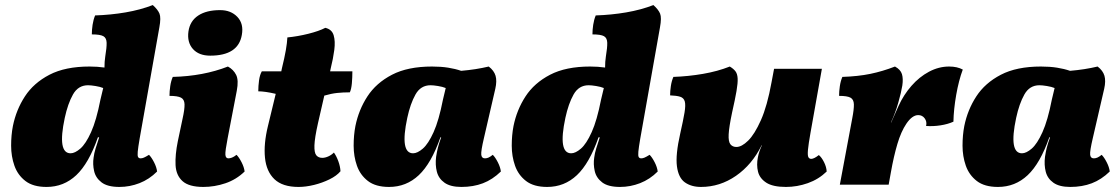

<svg xmlns="http://www.w3.org/2000/svg" viewBox="-20 -730 4426 759"><path d="M452 9Q405 9 381.5 -9Q358 -27 352 -54Q346 -81 350 -107Q352 -124 358 -143.5Q364 -163 372 -187H367Q331 -84 281.5 -37.5Q232 9 164 9Q111 9 80.5 -14.5Q50 -38 37 -75Q24 -112 24 -154Q24 -196 31 -232Q44 -296 78.5 -349Q113 -402 175.5 -434.5Q238 -467 334 -467Q365 -467 393 -463Q393 -487 396 -506Q402 -542 401.5 -561Q401 -580 388.5 -587Q376 -594 343 -594Q343 -612 346 -632Q349 -652 356 -669Q418 -671 476.5 -681Q535 -691 584 -710Q604 -692 610.5 -676Q617 -660 610 -622L532 -182Q526 -147 524.5 -130.5Q523 -114 526 -109Q529 -104 536 -104Q542 -104 549 -107Q556 -110 569 -118Q579 -108 589 -88.5Q599 -69 601 -52Q570 -21 531.5 -6Q493 9 452 9ZM236 -264Q206 -124 259 -124Q276 -124 297.5 -142.5Q319 -161 340 -207.5Q361 -254 377 -336L388 -382Q376 -387 357.5 -390Q339 -393 328 -393Q289 -393 268.5 -356.5Q248 -320 236 -264Z M784 9Q727 9 701.5 -14Q676 -37 674 -77.5Q672 -118 683 -172L702 -262Q710 -298 709.5 -317.5Q709 -337 695.5 -344Q682 -351 650 -351Q650 -369 653 -389.5Q656 -410 663 -426Q784 -429 881 -467Q903 -455 913.5 -434Q924 -413 916 -371L880 -184Q870 -133 871 -118.5Q872 -104 883 -104Q889 -104 897 -107Q905 -110 915 -118Q925 -108 935 -88.5Q945 -69 947 -52Q914 -20 871 -5.5Q828 9 784 9ZM811 -510Q766 -510 742.5 -536.5Q719 -563 725 -606Q731 -647 763.5 -668.5Q796 -690 850 -690Q893 -690 918.5 -663Q944 -636 936 -592Q922 -510 811 -510Z M1160 9Q1097 9 1065 -21.5Q1033 -52 1027.5 -106.5Q1022 -161 1039 -231L1070 -359Q1049 -364 1031.5 -366.5Q1014 -369 1001 -369Q1001 -390 1004 -412Q1007 -434 1015 -448H1092L1094 -458Q1105 -503 1110 -532Q1115 -561 1116 -582Q1157 -586 1199 -596.5Q1241 -607 1266 -620Q1292 -614 1299 -590.5Q1306 -567 1301.5 -532.5Q1297 -498 1287 -458L1285 -448H1373Q1373 -424 1371 -401Q1369 -378 1363 -365Q1336 -365 1312.5 -362.5Q1289 -360 1262 -352L1237 -243Q1224 -185 1223 -155.5Q1222 -126 1230.5 -116Q1239 -106 1254 -106Q1265 -106 1277.5 -111.5Q1290 -117 1300 -127Q1310 -113 1317.5 -92.5Q1325 -72 1326 -53Q1311 -35 1282.5 -21Q1254 -7 1221.5 1Q1189 9 1160 9Z M1912 -467Q1933 -451 1939 -430.5Q1945 -410 1938 -379L1893 -184Q1881 -133 1882.5 -118.5Q1884 -104 1897 -104Q1904 -104 1911 -107Q1918 -110 1928 -118Q1938 -108 1948 -88.5Q1958 -69 1960 -52Q1927 -20 1889 -5.5Q1851 9 1804 9Q1761 9 1737.5 -7.5Q1714 -24 1707 -51Q1700 -78 1704 -110Q1707 -130 1711 -146Q1715 -162 1724 -187H1721Q1685 -84 1635.5 -37.5Q1586 9 1518 9Q1465 9 1434.5 -14.5Q1404 -38 1391 -75Q1378 -112 1378 -154Q1378 -196 1385 -232Q1398 -296 1432.5 -349Q1467 -402 1529.5 -434.5Q1592 -467 1688 -467Q1723 -467 1751.5 -462.5Q1780 -458 1803 -450Q1862 -455 1912 -467ZM1590 -264Q1560 -124 1613 -124Q1630 -124 1651.5 -142.5Q1673 -161 1694 -207.5Q1715 -254 1731 -336L1742 -382Q1730 -387 1711.5 -390Q1693 -393 1682 -393Q1643 -393 1622.5 -356.5Q1602 -320 1590 -264Z M2431 9Q2384 9 2360.5 -9Q2337 -27 2331 -54Q2325 -81 2329 -107Q2331 -124 2337 -143.5Q2343 -163 2351 -187H2346Q2310 -84 2260.5 -37.5Q2211 9 2143 9Q2090 9 2059.5 -14.5Q2029 -38 2016 -75Q2003 -112 2003 -154Q2003 -196 2010 -232Q2023 -296 2057.5 -349Q2092 -402 2154.5 -434.5Q2217 -467 2313 -467Q2344 -467 2372 -463Q2372 -487 2375 -506Q2381 -542 2380.5 -561Q2380 -580 2367.5 -587Q2355 -594 2322 -594Q2322 -612 2325 -632Q2328 -652 2335 -669Q2397 -671 2455.5 -681Q2514 -691 2563 -710Q2583 -692 2589.5 -676Q2596 -660 2589 -622L2511 -182Q2505 -147 2503.5 -130.5Q2502 -114 2505 -109Q2508 -104 2515 -104Q2521 -104 2528 -107Q2535 -110 2548 -118Q2558 -108 2568 -88.5Q2578 -69 2580 -52Q2549 -21 2510.5 -6Q2472 9 2431 9ZM2215 -264Q2185 -124 2238 -124Q2255 -124 2276.5 -142.5Q2298 -161 2319 -207.5Q2340 -254 2356 -336L2367 -382Q2355 -387 2336.5 -390Q2318 -393 2307 -393Q2268 -393 2247.5 -356.5Q2227 -320 2215 -264Z M2751 9Q2713 9 2687.5 -9Q2662 -27 2656 -72.5Q2650 -118 2669 -202Q2681 -255 2686 -285Q2691 -315 2687 -329Q2683 -343 2669 -347.5Q2655 -352 2629 -353Q2629 -370 2632 -390Q2635 -410 2642 -426Q2701 -428 2759 -438Q2817 -448 2865 -467Q2880 -458 2887.5 -448Q2895 -438 2896 -420Q2897 -402 2891.5 -370Q2886 -338 2874 -285Q2862 -228 2860.5 -199Q2859 -170 2867.5 -159.5Q2876 -149 2891 -149Q2912 -149 2937.5 -174Q2963 -199 2988 -255Q3013 -311 3030 -405L3040 -458H3229L3184 -205Q3176 -160 3174 -138Q3172 -116 3175.5 -109Q3179 -102 3187 -102Q3198 -102 3217 -117Q3228 -108 3237.5 -89Q3247 -70 3248 -52Q3216 -21 3173.5 -6Q3131 9 3087 9Q3035 9 3009 -8Q2983 -25 2976.5 -51.5Q2970 -78 2976 -108Q2978 -119 2982 -131Q2986 -143 2992 -156H2991Q2953 -79 2889.5 -35Q2826 9 2751 9Z M3518 -467Q3540 -455 3545.5 -437Q3551 -419 3547 -392Q3543 -366 3531 -324Q3519 -282 3502 -246H3503L3532 -311Q3552 -355 3583 -390.5Q3614 -426 3652.5 -446.5Q3691 -467 3732 -467Q3764 -467 3786 -455Q3770 -412 3760 -355Q3750 -298 3749 -249Q3727 -239 3698 -234.5Q3669 -230 3641 -232Q3645 -249 3635.5 -262Q3626 -275 3610 -275Q3586 -275 3563 -241Q3542 -210 3527.5 -161Q3513 -112 3502 -50L3493 0H3300L3349 -262Q3356 -298 3355.5 -317.5Q3355 -337 3342 -344Q3329 -351 3297 -351Q3297 -369 3300 -389.5Q3303 -410 3310 -426Q3372 -428 3420.5 -438Q3469 -448 3518 -467Z M4319 -467Q4340 -451 4346 -430.5Q4352 -410 4345 -379L4300 -184Q4288 -133 4289.5 -118.5Q4291 -104 4304 -104Q4311 -104 4318 -107Q4325 -110 4335 -118Q4345 -108 4355 -88.5Q4365 -69 4367 -52Q4334 -20 4296 -5.5Q4258 9 4211 9Q4168 9 4144.5 -7.5Q4121 -24 4114 -51Q4107 -78 4111 -110Q4114 -130 4118 -146Q4122 -162 4131 -187H4128Q4092 -84 4042.5 -37.5Q3993 9 3925 9Q3872 9 3841.5 -14.5Q3811 -38 3798 -75Q3785 -112 3785 -154Q3785 -196 3792 -232Q3805 -296 3839.5 -349Q3874 -402 3936.5 -434.5Q3999 -467 4095 -467Q4130 -467 4158.5 -462.5Q4187 -458 4210 -450Q4269 -455 4319 -467ZM3997 -264Q3967 -124 4020 -124Q4037 -124 4058.5 -142.5Q4080 -161 4101 -207.5Q4122 -254 4138 -336L4149 -382Q4137 -387 4118.5 -390Q4100 -393 4089 -393Q4050 -393 4029.5 -356.5Q4009 -320 3997 -264Z"/></svg>

Font: Vollkorn Black
Style: Italic
Weight: 900
Italic angle: -11°
Designer: Friedrich Althausen
Foundry: Friedrich Althausen
Version: Version 5.000; ttfautohint (v1.8.3)